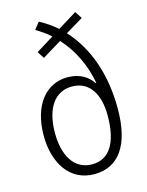

<svg xmlns="http://www.w3.org/2000/svg" viewBox="-116 -832 702 914"><g transform="rotate(-15 235.0 -375.0)"><path d="M166 -760 139 -726C163 -712 189 -695 210 -675L123 -621L145 -587L240 -645C299 -581 339 -496 355 -408L352 -407C330 -441 290 -469 229 -469C123 -469 48 -380 48 -229C48 -97 112 10 235 10C355 10 422 -84 422 -263C422 -430 374 -570 281 -672L368 -724L345 -759L251 -701C226 -724 197 -743 166 -760ZM238 -421C326 -421 367 -346 367 -245C367 -113 324 -38 236 -38C148 -38 103 -117 103 -227C103 -349 153 -421 238 -421Z"/></g></svg>

Font: Noto Sans Armenian Condensed Light
Style: Regular
Weight: 300
Width: 3
Designer: Monotype Design Team
Foundry: Monotype Imaging Inc.
Version: Version 2.008